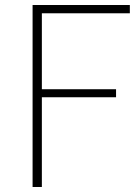

<svg xmlns="http://www.w3.org/2000/svg" viewBox="-20 -746 558 766"><path d="M110 0V-726H498V-693H147V-390H443V-358H147V0Z"/></svg>

Font: Noto Sans SC Thin
Style: Regular
Weight: 100
Designer: Ryoko NISHIZUKA 西塚涼子 (kana, bopomofo & ideographs); Paul D. Hunt (Latin, Greek & Cyrillic); Sandoll Communications 산돌커뮤니
Foundry: Adobe
Version: Version 2.004-H2;hotconv 1.0.118;makeotfexe 2.5.65603